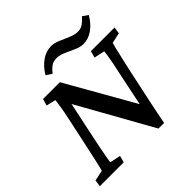

<svg xmlns="http://www.w3.org/2000/svg" viewBox="-194 -915 1081 1081"><g transform="rotate(-45 346.5 -374.0)"><path d="M484.4 -148.4 526.4 -351.6Q538.1 -402.3 544.4 -435.5Q550.8 -468.8 553.7 -488.8Q556.6 -508.8 557.6 -519.5L494.1 -533.2L504.9 -573.2H693.4L687.5 -533.2L625 -519.5Q621.1 -507.8 616.2 -487.3Q611.3 -466.8 604 -434.1Q596.7 -401.4 585 -351.6L538.1 -131.8Q530.3 -96.7 523.9 -63.5Q517.6 -30.3 510.7 3.9H465.8L199.2 -472.7H224.6L173.8 -232.4Q166 -195.3 158.7 -159.2Q151.4 -123 146.5 -95.2Q141.6 -67.4 139.6 -53.7L204.1 -40L193.4 0H2.9L8.8 -40L72.3 -53.7Q77.1 -69.3 87.4 -115.2Q97.7 -161.1 113.3 -234.4L145.5 -384.8Q157.2 -439.5 162.6 -474.1Q168 -508.8 168.9 -519.5L112.3 -533.2L124 -573.2H257.8L499 -149.4ZM608.4 -748 640.6 -725.6Q616.2 -682.6 580.6 -656.7Q544.9 -630.9 503.9 -630.9Q479.5 -630.9 450.7 -644Q421.9 -657.2 393.1 -669.9Q364.3 -682.6 339.8 -682.6Q315.4 -682.6 297.9 -670.4Q280.3 -658.2 262.7 -635.7L228.5 -658.2Q253.9 -701.2 290 -726.6Q326.2 -752 367.2 -752Q391.6 -752 419.9 -739.7Q448.2 -727.5 477.5 -714.8Q506.8 -702.1 531.2 -702.1Q554.7 -702.1 572.3 -714.4Q589.8 -726.6 608.4 -748Z"/></g></svg>

Font: Crimson Pro Medium
Style: Italic
Weight: 500
Italic angle: -12°
Designer: Jacques Le Bailly
Foundry: Baron von Fonthausen
Version: Version 1.003